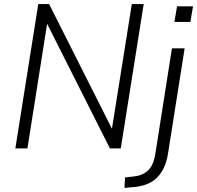

<svg xmlns="http://www.w3.org/2000/svg" viewBox="-20 -725 963 938"><path d="M55 0 167 -705H220L536 -78H524L624 -705H682L570 0H517L201 -627H213L114 0ZM832 -618 845 -694H923L910 -618ZM588 193 591 142 633 137Q676 133 703 108Q730 83 739 26L820 -489H882L801 24Q795 63 781.5 92.5Q768 122 747.5 142.5Q727 163 698 174.5Q669 186 632 189Z"/></svg>

Font: Nunito Sans 10pt SemiCondensed Light
Style: Italic
Weight: 300
Width: 4
Italic angle: -9°
Designer: Vernon Adams
Foundry: Vernon Adams
Version: Version 3.101;gftools[0.9.27]